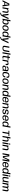

<svg xmlns="http://www.w3.org/2000/svg" viewBox="8962 -9809 1056 19064"><g transform="rotate(90 9490.0 -277.0)"><path d="M-22.5 0H103.5L191 -180.5H448L471 0H597L493.5 -676H319.5ZM226 -262 393.5 -604H395L442 -262Z M673.5 0H794L879.5 -484.5L872.5 -593H778.5ZM1049 0H1169.5L1228 -332.5Q1249.5 -455 1218.2 -526.5Q1187 -598 1080.5 -598Q972 -598 892.2 -530Q812.5 -462 799.5 -388L852.5 -354.5Q864.5 -424 913.5 -469Q962.5 -514 1022 -514Q1081 -514 1103.2 -473.5Q1125.5 -433 1107.5 -331Z M1402 0H1586L1860 -592.5H1733.5L1489 -49L1515 -49.5L1460.5 -593L1334 -592.5ZM1218.5 231.5Q1345 231.5 1433 186Q1521 140.5 1586 0L1474 -1Q1431.5 90 1377.5 119.5Q1323.5 149 1233.5 149Z M1816.5 0H1926.5L1953 -90.5L2075.5 -785H1954.5ZM2125.5 4Q2236.5 4 2304.5 -74.2Q2372.5 -152.5 2395 -300Q2417 -443.5 2379.2 -520.8Q2341.5 -598 2230.5 -598Q2131 -598 2051.8 -549Q1972.5 -500 1963 -445L2005 -386Q2014 -436.5 2064.5 -475.2Q2115 -514 2175.5 -514Q2239 -514 2266.2 -468Q2293.5 -422 2272.5 -298Q2251.5 -172 2206.8 -125.8Q2162 -79.5 2099 -79.5Q2038 -79.5 2001.2 -118Q1964.5 -156.5 1973.5 -208L1910 -148.5Q1900.5 -93.5 1963.2 -44.8Q2026 4 2125.5 4Z M2691 4.5Q2832.5 4.5 2912.5 -70.5Q2992.5 -145.5 3015.5 -298.5Q3039 -449 2987.8 -524Q2936.5 -599 2795 -599Q2653.5 -599 2573.5 -524.8Q2493.5 -450.5 2470.5 -298.5Q2447.5 -147 2498.5 -71.2Q2549.5 4.5 2691 4.5ZM2704.5 -78Q2638.5 -78 2605 -124Q2571.5 -170 2591 -298Q2611 -424.5 2663.2 -470.2Q2715.5 -516 2781.5 -516Q2847.5 -516 2881.2 -470.5Q2915 -425 2894.5 -298Q2874.5 -170.5 2822.5 -124.2Q2770.5 -78 2704.5 -78Z M3453.5 0H3565.5L3703.5 -785H3583.5L3461.5 -90.5ZM3259 4Q3358.5 4 3436.8 -44.8Q3515 -93.5 3525 -148.5L3482 -208Q3473 -157 3423.2 -118.2Q3373.5 -79.5 3313 -79.5Q3252 -79.5 3224.8 -123.2Q3197.5 -167 3212.5 -284.5Q3227.5 -417.5 3274 -465.8Q3320.5 -514 3389.5 -514Q3450 -514 3486.2 -475.2Q3522.5 -436.5 3513.5 -386L3576.5 -445Q3586.5 -500 3524.2 -549Q3462 -598 3362.5 -598Q3243 -598 3172.8 -514.8Q3102.5 -431.5 3090 -273Q3077.5 -143 3115.2 -69.5Q3153 4 3259 4Z M3800.5 0H3984.5L4258.5 -592.5H4132L3887.5 -49L3913.5 -49.5L3859 -593L3732.5 -592.5ZM3617 231.5Q3743.5 231.5 3831.5 186Q3919.5 140.5 3984.5 0L3872.5 -1Q3830 90 3776 119.5Q3722 149 3632 149Z M4741.5 4.5Q4878.5 4.5 4957.2 -45.8Q5036 -96 5057 -214.5L5138 -675H5016L4937.5 -229Q4923 -147 4880.2 -113.2Q4837.5 -79.5 4756 -79.5Q4675.5 -79.5 4644.5 -113.2Q4613.5 -147 4628 -229L4707 -675H4585L4503.5 -214.5Q4482.5 -96 4543.5 -45.8Q4604.5 4.5 4741.5 4.5Z M5139.5 0H5260.5L5399 -785H5278Z M5642.5 7Q5701.5 7 5757 -6L5771 -87Q5734 -75 5697 -75Q5657 -75 5638.5 -91.8Q5620 -108.5 5629.5 -161.5L5691 -508.5H5882.5L5897.5 -592.5H5705.5L5729.5 -727H5608.5L5585 -592.5H5447L5432 -508.5H5570L5504 -133.5Q5489.5 -53 5531.5 -23Q5573.5 7 5642.5 7Z M6291.5 -311.5H6412.5Q6438.5 -460 6410.2 -529Q6382 -598 6276 -598Q6175 -598 6104.8 -543.2Q6034.5 -488.5 6020.5 -410L6062.5 -378.5Q6071.5 -431 6114 -472.2Q6156.5 -513.5 6217.5 -513.5Q6271 -513.5 6291.8 -472Q6312.5 -430.5 6291.5 -311.5ZM5875.5 0H5996L6081 -481.5L6074 -592.5H5980Z M6655 6Q6697.5 6 6733 -1.5Q6768.5 -9 6795.8 -20.8Q6823 -32.5 6841 -46.2Q6859 -60 6866.5 -73L6864 0H6965L7031 -374.5Q7045.5 -457.5 7022.5 -506.2Q6999.5 -555 6945 -576.5Q6890.5 -598 6810 -598Q6758 -598 6712.5 -588.2Q6667 -578.5 6630 -557.8Q6593 -537 6565.8 -503.8Q6538.5 -470.5 6523 -423.5L6636 -391Q6650.5 -436.5 6674 -463.8Q6697.5 -491 6728.8 -503.5Q6760 -516 6797 -516Q6837.5 -516 6866.8 -502.5Q6896 -489 6908.8 -459.5Q6921.5 -430 6911 -380.5L6905.5 -350H6713.5Q6681.5 -350 6650 -345.8Q6618.5 -341.5 6589.8 -330.5Q6561 -319.5 6537.2 -299.8Q6513.5 -280 6496.8 -249.2Q6480 -218.5 6473.5 -174.5Q6466 -129 6472 -97Q6478 -65 6495 -45Q6512 -25 6536.8 -13.8Q6561.5 -2.5 6591.8 1.8Q6622 6 6655 6ZM6695 -71.5Q6672.5 -71.5 6652.2 -75.8Q6632 -80 6617.5 -91.5Q6603 -103 6597 -123.8Q6591 -144.5 6596.5 -177.5Q6602 -210.5 6614.8 -231.2Q6627.5 -252 6645.5 -263Q6663.5 -274 6685.2 -278Q6707 -282 6730 -282H6896L6869 -146Q6862 -131 6845.5 -117.5Q6829 -104 6805.8 -93.5Q6782.5 -83 6754.2 -77.2Q6726 -71.5 6695 -71.5Z M7338.5 4Q7497.5 4 7568.2 -74Q7639 -152 7659.5 -269.5H7536Q7518 -164 7471.5 -122Q7425 -80 7350 -80Q7273.5 -80 7240.2 -128.5Q7207 -177 7232.5 -339Q7259 -505.5 7311.5 -551Q7364 -596.5 7441 -596.5Q7516 -596.5 7546.5 -556.8Q7577 -517 7560 -407H7683.5Q7702 -529.5 7658 -605Q7614 -680.5 7454.5 -680.5Q7294.5 -680.5 7216 -599.2Q7137.5 -518 7109 -339Q7080.5 -164 7129.5 -80Q7178.5 4 7338.5 4Z M7965.5 4.5Q8107 4.5 8187 -70.5Q8267 -145.5 8290 -298.5Q8313.5 -449 8262.2 -524Q8211 -599 8069.5 -599Q7928 -599 7848 -524.8Q7768 -450.5 7745 -298.5Q7722 -147 7773 -71.2Q7824 4.5 7965.5 4.5ZM7979 -78Q7913 -78 7879.5 -124Q7846 -170 7865.5 -298Q7885.5 -424.5 7937.8 -470.2Q7990 -516 8056 -516Q8122 -516 8155.8 -470.5Q8189.5 -425 8169 -298Q8149 -170.5 8097 -124.2Q8045 -78 7979 -78Z M8328.5 0H8449L8534.5 -484.5L8527.5 -593H8433.5ZM8704 0H8824.5L8883 -332.5Q8904.5 -455 8873.2 -526.5Q8842 -598 8735.5 -598Q8627 -598 8547.2 -530Q8467.5 -462 8454.5 -388L8507.5 -354.5Q8519.5 -424 8568.5 -469Q8617.5 -514 8677 -514Q8736 -514 8758.2 -473.5Q8780.5 -433 8762.5 -331Z M9330.5 0H9442.5L9580.5 -785H9460.5L9338.5 -90.5ZM9136 4Q9235.5 4 9313.8 -44.8Q9392 -93.5 9402 -148.5L9359 -208Q9350 -157 9300.2 -118.2Q9250.5 -79.5 9190 -79.5Q9129 -79.5 9101.8 -123.2Q9074.5 -167 9089.5 -284.5Q9104.5 -417.5 9151 -465.8Q9197.5 -514 9266.5 -514Q9327 -514 9363.2 -475.2Q9399.5 -436.5 9390.5 -386L9453.5 -445Q9463.5 -500 9401.2 -549Q9339 -598 9239.5 -598Q9120 -598 9049.8 -514.8Q8979.5 -431.5 8967 -273Q8954.5 -143 8992.2 -69.5Q9030 4 9136 4Z M9804.5 5.5 9818.5 -73.5Q9746.5 -73.5 9714.5 -124.2Q9682.5 -175 9703 -297Q9724.5 -425.5 9775.8 -472.2Q9827 -519 9895.5 -519Q9965.5 -519 9996.8 -474.5Q10028 -430 10009 -323L10017 -335H9697.5L9684.5 -261H10116Q10121.5 -277.5 10125 -298.5Q10150.5 -444.5 10103.2 -521.2Q10056 -598 9909.5 -598Q9766.5 -598 9688.8 -521.8Q9611 -445.5 9586 -297Q9562.5 -155.5 9610.2 -75Q9658 5.5 9804.5 5.5ZM9818.5 -73.5 9804.5 5.5Q9884 5.5 9937 -13.5Q9990 -32.5 10029.8 -73Q10069.5 -113.5 10089.5 -174L9986 -203.5Q9970 -163.5 9947.8 -131.8Q9925.5 -100 9893 -86.8Q9860.5 -73.5 9818.5 -73.5Z M10161 0H10281.5L10367 -484.5L10360 -593H10266ZM10536.5 0H10657L10715.5 -332.5Q10737 -455 10705.8 -526.5Q10674.5 -598 10568 -598Q10459.5 -598 10379.8 -530Q10300 -462 10287 -388L10340 -354.5Q10352 -424 10401 -469Q10450 -514 10509.5 -514Q10568.5 -514 10590.8 -473.5Q10613 -433 10595 -331Z M11019 4.5Q11130 4.5 11208.2 -37Q11286.5 -78.5 11298 -162.5Q11310 -249.5 11261.8 -285.5Q11213.5 -321.5 11111 -340.5Q11031.5 -354.5 10988 -371.5Q10944.5 -388.5 10951 -435Q10956 -472.5 10992 -495Q11028 -517.5 11091.5 -517.5Q11158 -517.5 11192.5 -486.2Q11227 -455 11225.5 -395L11339 -432Q11338 -521.5 11277.2 -559.5Q11216.5 -597.5 11105 -597.5Q10994.5 -597.5 10918.8 -557.2Q10843 -517 10832 -436Q10819.5 -350 10867 -312.8Q10914.5 -275.5 11010 -258Q11094 -240.5 11139.2 -223.5Q11184.5 -206.5 11177.5 -156.5Q11172.5 -121.5 11135.5 -98.8Q11098.5 -76 11032.5 -76Q10962.5 -76 10927 -106Q10891.5 -136 10893 -204L10780 -166.5Q10782 -71 10845.8 -33.2Q10909.5 4.5 11019 4.5Z M11628 5.5 11642 -73.5Q11570 -73.5 11538 -124.2Q11506 -175 11526.5 -297Q11548 -425.5 11599.2 -472.2Q11650.5 -519 11719 -519Q11789 -519 11820.2 -474.5Q11851.5 -430 11832.5 -323L11840.5 -335H11521L11508 -261H11939.5Q11945 -277.5 11948.5 -298.5Q11974 -444.5 11926.8 -521.2Q11879.5 -598 11733 -598Q11590 -598 11512.2 -521.8Q11434.5 -445.5 11409.5 -297Q11386 -155.5 11433.8 -75Q11481.5 5.5 11628 5.5ZM11642 -73.5 11628 5.5Q11707.5 5.5 11760.5 -13.5Q11813.5 -32.5 11853.2 -73Q11893 -113.5 11913 -174L11809.5 -203.5Q11793.5 -163.5 11771.2 -131.8Q11749 -100 11716.5 -86.8Q11684 -73.5 11642 -73.5Z M12384 0H12496L12634 -785H12514L12392 -90.5ZM12189.5 4Q12289 4 12367.2 -44.8Q12445.5 -93.5 12455.5 -148.5L12412.5 -208Q12403.5 -157 12353.8 -118.2Q12304 -79.5 12243.5 -79.5Q12182.5 -79.5 12155.2 -123.2Q12128 -167 12143 -284.5Q12158 -417.5 12204.5 -465.8Q12251 -514 12320 -514Q12380.5 -514 12416.8 -475.2Q12453 -436.5 12444 -386L12507 -445Q12517 -500 12454.8 -549Q12392.5 -598 12293 -598Q12173.5 -598 12103.2 -514.8Q12033 -431.5 12020.5 -273Q12008 -143 12045.8 -69.5Q12083.5 4 12189.5 4Z M13035 0H13157L13261 -591H13465.5L13480.5 -675H12948.5L12933.5 -591H13139Z M13451 0H13572L13711 -785H13590ZM13831 0H13951.5L14010.5 -336Q14032 -458.5 13999.8 -528.2Q13967.5 -598 13861 -598Q13752.5 -598 13673.5 -530Q13594.5 -462 13581 -388L13634.5 -354.5Q13646.5 -424 13694.8 -469Q13743 -514 13802.5 -514Q13861.5 -514 13884.2 -473.5Q13907 -433 13889 -331Z M14079 0H14200L14304.5 -593H14183.5ZM14213 -759.5 14195.5 -661.5H14316.5L14334 -759.5Z M14316 0H14436.5L14522 -484.5L14515 -593H14421ZM14691.5 0H14812L14870.5 -332.5Q14892 -455 14860.8 -526.5Q14829.5 -598 14723 -598Q14614.5 -598 14534.8 -530Q14455 -462 14442 -388L14495 -354.5Q14507 -424 14556 -469Q14605 -514 14664.5 -514Q14723.5 -514 14745.8 -473.5Q14768 -433 14750 -331Z M15168 0H15288.5L15392.5 -590H15394.5L15464 -31.5H15608L15874.5 -590H15876.5L15772.5 0H15893L16012 -675H15811.5L15548 -115H15548.5L15482.5 -675H15287Z M16262.5 5.5 16276.5 -73.5Q16204.5 -73.5 16172.5 -124.2Q16140.5 -175 16161 -297Q16182.5 -425.5 16233.8 -472.2Q16285 -519 16353.5 -519Q16423.5 -519 16454.8 -474.5Q16486 -430 16467 -323L16475 -335H16155.5L16142.5 -261H16574Q16579.5 -277.5 16583 -298.5Q16608.5 -444.5 16561.2 -521.2Q16514 -598 16367.5 -598Q16224.5 -598 16146.8 -521.8Q16069 -445.5 16044 -297Q16020.5 -155.5 16068.2 -75Q16116 5.5 16262.5 5.5ZM16276.5 -73.5 16262.5 5.5Q16342 5.5 16395 -13.5Q16448 -32.5 16487.8 -73Q16527.5 -113.5 16547.5 -174L16444 -203.5Q16428 -163.5 16405.8 -131.8Q16383.5 -100 16351 -86.8Q16318.5 -73.5 16276.5 -73.5Z M17018.5 0H17130.5L17268.5 -785H17148.5L17026.5 -90.5ZM16824 4Q16923.5 4 17001.8 -44.8Q17080 -93.5 17090 -148.5L17047 -208Q17038 -157 16988.2 -118.2Q16938.5 -79.5 16878 -79.5Q16817 -79.5 16789.8 -123.2Q16762.5 -167 16777.5 -284.5Q16792.5 -417.5 16839 -465.8Q16885.5 -514 16954.5 -514Q17015 -514 17051.2 -475.2Q17087.5 -436.5 17078.5 -386L17141.5 -445Q17151.5 -500 17089.2 -549Q17027 -598 16927.5 -598Q16808 -598 16737.8 -514.8Q16667.5 -431.5 16655 -273Q16642.5 -143 16680.2 -69.5Q16718 4 16824 4Z M17252 0H17373L17477.5 -593H17356.5ZM17386 -759.5 17368.5 -661.5H17489.5L17507 -759.5Z M17891.5 0H17985L18089 -592.5H17968.5L17882.5 -102.5ZM17710.5 -593H17589.5L17530.5 -257Q17509 -134.5 17539.5 -64.8Q17570 5 17677.5 5Q17792 5 17869.2 -63Q17946.5 -131 17960 -205L17906.5 -236Q17894.5 -166.5 17844.5 -122.8Q17794.5 -79 17735 -79Q17676 -79 17655 -119.5Q17634 -160 17652 -262Z M18093 0H18214L18301.5 -496.5L18291.5 -592.5H18197.5ZM18430.5 0H18551L18614 -357.5Q18632 -458.5 18606.8 -528Q18581.5 -597.5 18476.5 -597.5Q18384 -597.5 18306.8 -529Q18229.5 -460.5 18214 -375L18274 -345.5Q18288 -426 18328.8 -469.8Q18369.5 -513.5 18423 -513.5Q18475 -513.5 18491 -473.8Q18507 -434 18491.5 -348.5ZM18766.5 0H18887L18950 -357.5Q18968 -458.5 18943.5 -528Q18919 -597.5 18813.5 -597.5Q18721.5 -597.5 18644 -528.2Q18566.5 -459 18551.5 -375L18611 -345.5Q18625.5 -426 18666.2 -469.8Q18707 -513.5 18760 -513.5Q18812.5 -513.5 18827.8 -473.8Q18843 -434 18828 -348.5Z"/></g></svg>

Font: Anybody UltraCondensed Thin Medium
Style: Italic
Weight: 500
Italic angle: -10°
Version: Version 1.111